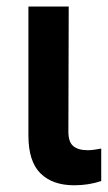

<svg xmlns="http://www.w3.org/2000/svg" viewBox="-20 -550 324 577"><path d="M186.5 -530.3 185.5 -154.3Q185.5 -123 200.4 -110.8Q215.3 -98.6 243.2 -98.6Q259.8 -98.6 284.2 -103.5V-5.9Q246.1 6.8 203.1 6.8Q137.7 6.8 101.6 -29.1Q65.4 -64.9 65.4 -142.6V-530.3Z"/></svg>

Font: WEMIX Pretendard SemiBold
Style: Regular
Weight: 600
Designer: Base glyphs from Inter by Rasmus Andersson; Hangeul glyphs from Noto Sans CJK(Source Han Sans) by Jang Soo-young and Kan
Foundry: Kil Hyung-jin
Version: Version 1.000